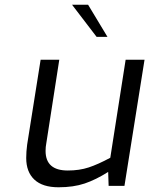

<svg xmlns="http://www.w3.org/2000/svg" viewBox="-20 -787 632 813"><path d="M91 -118Q91 -145 95 -175L152 -534H231L176 -180Q173 -165 173 -148Q173 -65 267 -65Q316 -65 355.5 -78Q395 -91 447 -119L512 -534H592L507 0H440L438 -59Q386 -26 338.5 -10Q291 6 228 6Q160 6 125.5 -26.5Q91 -59 91 -118ZM285 -767H353L435 -631H389Z"/></svg>

Font: Exo
Style: Italic
Weight: 400
Italic angle: -9°
Designer: Natanael Gama
Foundry: Natanael Gama
Version: Version 1.500; ttfautohint (v1.6)